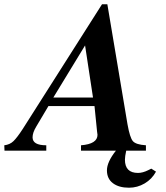

<svg xmlns="http://www.w3.org/2000/svg" viewBox="-88 -703 775 896"><path d="M453 0H290V-25Q367 -31 367 -74Q367 -77 365 -89L353 -208H138L81 -112Q64 -84 64 -62Q64 -25 128 -25V0H-67L-68 -25Q-42 -28 -25 -44.5Q-8 -61 18 -101L388 -683H413L507 -123Q518 -61 532 -44.5Q546 -28 593 -25V0H501Q495 28 495 42Q495 104 556 104Q578 104 604 91L618 84L640 98Q621 133 587 153Q553 173 514 173Q467 173 439 152Q411 131 411 92Q411 53 453 0ZM161 -248H346L309 -491Z"/></svg>

Font: STIX
Style: Bold Italic
Weight: 700
Italic angle: -16.33°
Designer: MicroPress Inc., with final additions and corrections provided by Coen Hoffman, Elsevier (retired)
Version: Version 1.1.1